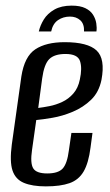

<svg xmlns="http://www.w3.org/2000/svg" viewBox="-20 -652 392 683"><path d="M235 -632Q265 -632 283.5 -623Q302 -614 311 -599.5Q320 -585 322.5 -569Q325 -553 323 -540H279Q280 -567 265.5 -580Q251 -593 229 -593Q205 -593 186.5 -580.5Q168 -568 162 -540H118Q123 -562 136 -583Q149 -604 173.5 -618Q198 -632 235 -632ZM143 11Q95 11 65 -1.5Q35 -14 24.5 -45.5Q14 -77 22 -138L56 -380Q67 -451 105.5 -476.5Q144 -502 210 -502Q292 -502 323.5 -472.5Q355 -443 341 -368Q332 -324 304 -297Q276 -270 239 -254.5Q202 -239 166.5 -233Q131 -227 109 -225L94 -119Q87 -72 98 -53.5Q109 -35 148 -35Q187 -35 203 -52.5Q219 -70 225 -117L234 -179H309L302 -127Q295 -72 277.5 -42Q260 -12 227.5 -0.5Q195 11 143 11ZM116 -268Q133 -270 156 -274.5Q179 -279 201.5 -289.5Q224 -300 241 -319.5Q258 -339 264 -369Q273 -410 264.5 -435Q256 -460 213 -460Q174 -460 155.5 -442Q137 -424 130 -373Z"/></svg>

Font: Alumni Sans Thin Medium
Style: Italic
Weight: 500
Italic angle: -8°
Version: Version 1.016